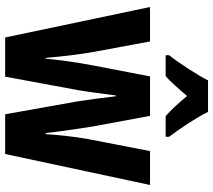

<svg xmlns="http://www.w3.org/2000/svg" viewBox="-60 -746 806 725"><g transform="rotate(90 342.5 -383.0)"><path d="M402 -766H283C264 -728 219 -658 188 -619V-606H267C287 -623 313 -653 342 -687C370 -653 395 -626 418 -606H496V-619C459 -668 424 -722 402 -766ZM362 -275 411 0H561L678 -547H550L505 -315C495 -259 489 -201 486 -153H482C476 -206 467 -268 458 -326L417 -547H268L226 -329C213 -260 206 -203 201 -153H198C193 -214 185 -282 175 -337L136 -547H6L121 0H269L320 -276C327 -315 333 -370 340 -418H343C348 -375 355 -320 362 -275Z"/></g></svg>

Font: Noto Sans Ethiopic ExtraCondensed
Style: Bold
Weight: 700
Width: 2
Designer: Monotype Design Team
Foundry: Monotype Imaging Inc.
Version: Version 2.102